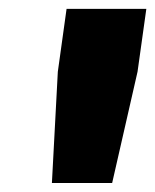

<svg xmlns="http://www.w3.org/2000/svg" viewBox="-20 -720 346 428"><path d="M306.2 -700.2 286.6 -560.1 230 -312H95.7L108.9 -560.1L128.4 -700.2Z"/></svg>

Font: Fivo Sans Black
Style: Regular
Weight: 900
Designer: Alexander Slobzheninov
Foundry: Alexander Slobzheninov
Version: 1.0